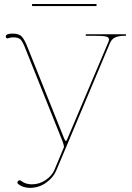

<svg xmlns="http://www.w3.org/2000/svg" viewBox="-20 -930 655 953"><path d="M8.8 -749Q8.8 -763.2 43 -763.2Q74.2 -763.2 88.1 -748.5Q102.1 -733.9 119.6 -688.5L297.4 -245.1Q302.7 -230.5 307.1 -230.5Q309.6 -230.5 311 -233.2Q312.5 -235.8 316.4 -245.6L516.6 -718.3Q521 -727.5 521 -734.4Q521 -745.6 505.1 -749Q489.3 -752.4 445.8 -752.4H405.8V-759.8H605V-752.4H599.6Q568.4 -752.4 551 -743.9Q533.7 -735.4 525.4 -715.3L258.8 -82.5Q244.1 -48.3 208.5 -22.9Q172.9 2.4 128.9 2.4Q94.2 2.4 70.8 -16.1Q66.4 -19 66.4 -23.9Q66.4 -27.8 69.8 -31.5Q73.2 -35.2 77.1 -35.2Q80.6 -35.2 84 -32.7Q106 -15.1 137.7 -15.1Q175.8 -15.1 206.8 -36.4Q237.8 -57.6 250 -86.4L296.9 -198.2Q297.4 -199.2 297.4 -201.7Q297.4 -210.9 290 -229.5L107.4 -685.5Q92.3 -724.6 81.3 -734.6Q70.3 -744.6 45.4 -744.6Q33.7 -744.6 22 -740.7Q19 -739.3 18.6 -739.3Q8.8 -739.3 8.8 -749ZM139.2 -899.9V-910.2H459V-899.9Z"/></svg>

Font: Znikomit
Style: Regular
Weight: 100
Designer: gluk
Foundry: gluk
Version: Version 0.53